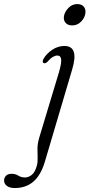

<svg xmlns="http://www.w3.org/2000/svg" viewBox="-149 -677 440 944"><path d="M206 -552Q185 -552 174 -564.2Q163 -576.5 165 -594.5Q167.5 -616.5 186.2 -636.8Q205 -657 231 -657Q252 -657 262.5 -644.8Q273 -632.5 271 -614Q269 -591 250.5 -571.5Q232 -552 206 -552ZM206 -336 71.5 118.5Q51.5 185 14.8 216.2Q-22 247.5 -76 247.5Q-102 247.5 -115.5 236.8Q-129 226 -129 210.5Q-129 197 -119.5 187.2Q-110 177.5 -92.5 177.5Q-73 177.5 -59 186.5Q-45 195.5 -26 195.5Q-9 195.5 7.2 182.8Q23.5 170 32.5 136Q37 118.5 36 97.8Q35 77 35.2 52.8Q35.5 28.5 44 -0.5L140.5 -320.5Q153.5 -364.5 151.8 -384.2Q150 -404 133 -404Q122.5 -404 110.5 -397Q98.5 -390 84 -373Q74.5 -364 66.5 -366.5Q56.5 -370 64.5 -387Q79.5 -413.5 107.8 -432.2Q136 -451 167.5 -451Q240.5 -451 206 -336Z"/></svg>

Font: Fraunces 72pt S050 Light
Style: Italic
Weight: 300
Italic angle: -16°
Version: Version 1.000; ttfautohint (v1.8.3)